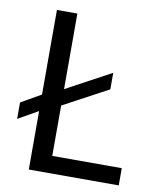

<svg xmlns="http://www.w3.org/2000/svg" viewBox="-76 -717 642 777"><g transform="rotate(10 244.5 -328.0)"><path d="M464.8 -70.8V0H95.2V-240.2L13.2 -193.8V-261.2L95.2 -308.1V-655.8H179.2V-345.2L363.8 -444.8V-377L179.2 -277.8V-70.8Z"/></g></svg>

Font: SourceSansPro-Regular
Style: Regular
Weight: 400
Designer: Paul D. Hunt
Foundry: Adobe Systems Incorporated
Version: Version 1.050;PS Version 1.000;hotconv 1.0.70;makeotf.lib2.5